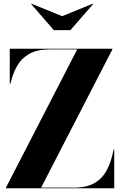

<svg xmlns="http://www.w3.org/2000/svg" viewBox="-20 -1012 665 1032"><path d="M314 -925 478.5 -992 480.5 -990 358.5 -850H269.5L147.5 -990L149.5 -992ZM32.5 -750H584V-746.5L201 -3.5H377Q445.5 -3.5 488.2 -28.2Q531 -53 554.8 -98.8Q578.5 -144.5 590.5 -208H594V0H12V-3.5L395 -746.5H249Q180.5 -746.5 138 -722.8Q95.5 -699 71.8 -657.2Q48 -615.5 36 -562H32.5Z"/></svg>

Font: Bodoni* 48
Style: Bold
Weight: 700
Version: Version 2.2